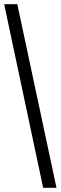

<svg xmlns="http://www.w3.org/2000/svg" viewBox="-20 -780 291 921"><path d="M187 121 0 -760H63L251 121Z"/></svg>

Font: Noto Serif Khmer Condensed
Style: Bold
Weight: 700
Width: 3
Designer: Danh Hong and the Monotype Design Team
Foundry: Monotype Imaging Inc.
Version: Version 2.004; ttfautohint (v1.8.4.7-5d5b)